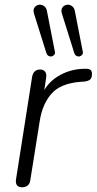

<svg xmlns="http://www.w3.org/2000/svg" viewBox="-20 -786 409 812"><path d="M73 6Q58 6 51.5 -3Q45 -12 48 -29L116 -462Q119 -477 127.5 -484.5Q136 -492 150 -492Q164 -492 171 -482.5Q178 -473 175 -456L162 -370H151Q172 -430 223 -462Q274 -494 335 -495Q355 -496 362 -491Q369 -486 369 -473Q369 -457 361.5 -450Q354 -443 336 -441L320 -440Q235 -433 197 -389Q159 -345 148 -274L108 -23Q106 -9 97 -1.5Q88 6 73 6ZM294 -562 242 -728Q238 -741 241.5 -749.5Q245 -758 253 -762.5Q261 -767 270 -766Q279 -765 287 -758Q295 -751 297 -737L330 -568Q332 -560 327.5 -554.5Q323 -549 316.5 -547.5Q310 -546 303.5 -549.5Q297 -553 294 -562ZM176 -562 124 -728Q120 -741 123.5 -749.5Q127 -758 135 -762.5Q143 -767 152 -766Q161 -765 169 -758Q177 -751 179 -737L212 -568Q214 -560 209.5 -554.5Q205 -549 198.5 -547.5Q192 -546 185.5 -549.5Q179 -553 176 -562Z"/></svg>

Font: Nunito ExtraLight Light
Style: Italic
Weight: 300
Italic angle: -9°
Version: Version 3.602